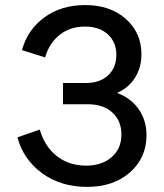

<svg xmlns="http://www.w3.org/2000/svg" viewBox="-20 -729 647 759"><path d="M229 -400.9H319.8Q375 -400.9 407.5 -431.4Q439.9 -461.9 439.9 -512.2Q439.9 -562.5 406.2 -593.3Q372.6 -624 315.9 -624Q257.8 -624 216.3 -591.6Q174.8 -559.1 158.2 -502L66.9 -530.8Q88.9 -611.8 155.5 -660.4Q222.2 -709 316.9 -709Q415.5 -709 477.3 -654.3Q539.1 -599.6 539.1 -514.2Q539.1 -461.9 513.7 -421.9Q488.3 -381.8 442.9 -361.8Q498 -340.8 528.6 -296.9Q559.1 -252.9 559.1 -194.8Q559.1 -105 493.9 -47.6Q428.7 9.8 324.2 9.8Q221.2 9.8 147.2 -43.7Q73.2 -97.2 48.8 -186L137.2 -216.8Q156.7 -149.4 204.8 -111.8Q252.9 -74.2 320.8 -74.2Q382.8 -74.2 421.4 -107.9Q460 -141.6 460 -196.8Q460 -251 424.6 -283.9Q389.2 -316.9 327.1 -316.9H229Z"/></svg>

Font: LT Superior Med
Style: Regular
Weight: 500
Designer: Daniel Lyons
Foundry: LyonsType
Version: Version 1.000